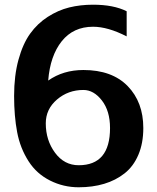

<svg xmlns="http://www.w3.org/2000/svg" viewBox="-20 -771 670 817"><path d="M314.9 -67.9Q448.2 -67.9 448.2 -226.1Q448.2 -298.8 413.6 -343.5Q378.9 -388.2 335 -388.2Q270 -388.2 222.4 -347.4Q174.8 -306.6 174.8 -246.1Q174.8 -174.3 214.1 -121.1Q253.4 -67.9 314.9 -67.9ZM335 -473.1Q456.5 -473.1 523.2 -404.8Q589.8 -336.4 589.8 -226.1Q589.8 -161.6 568.8 -112.3Q547.9 -63 510 -33.2Q472.2 -3.4 423.1 11.2Q374 25.9 314.9 25.9Q250 25.9 193.1 -2.7Q136.2 -31.2 102.1 -84Q65.9 -140.1 53 -208.5Q40 -276.9 40 -362.8Q40 -449.2 58.6 -516.8Q77.1 -584.5 108.2 -627.7Q139.2 -670.9 183.1 -699.2Q227.1 -727.5 274.4 -739.3Q321.8 -751 376 -751Q463.4 -751 519 -723.1V-616.2Q439 -657.2 376 -657.2Q292 -657.2 242.7 -595.5Q193.4 -533.7 185.1 -428.2Q249 -473.1 335 -473.1Z"/></svg>

Font: Aurulent Sans
Style: Bold
Weight: 700
Version: Version 2007.05.04